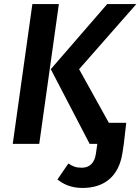

<svg xmlns="http://www.w3.org/2000/svg" viewBox="-20 -711 694 949"><path d="M140 -691 43 0H174L271 -691ZM371 -369 654 -691H510L231 -369L423 0H461L454 49C447 96 422 118 384 118C355 118 339 111 318 97L264 176C290 197 328 218 388 218C493 218 567 163 585 46L592 0L604 -104H518Z"/></svg>

Font: Fira Sans Medium
Style: Italic
Weight: 500
Italic angle: -8°
Designer: bBox Type GmbH & Carrois Corporate GbR & Edenspiekermann AG
Foundry: bBox Type GmbH & Carrois Corporate GbR & Edenspiekermann AG
Version: Version 4.301;PS 004.301;hotconv 1.0.88;makeotf.lib2.5.64775